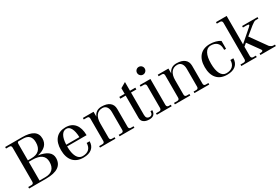

<svg xmlns="http://www.w3.org/2000/svg" viewBox="67 -1767 4067 2803"><g transform="rotate(-30 2100.5 -366.0)"><path d="M222 -340V-25H318Q485 -25 485 -190Q485 -340 280 -340ZM242 -675Q222 -675 222 -637V-365H279Q455 -365 455 -536Q455 -675 318 -675ZM32 0V-26H87Q122 -26 122 -63V-637Q122 -674 87 -674H32V-700H318Q566 -700 566 -536Q566 -393 385 -354Q596 -322 596 -190Q596 0 318 0Z M947 7Q835 7 775 -61.5Q715 -130 715 -254Q715 -376 772.5 -442.5Q830 -509 937 -509Q1038 -509 1092.5 -443Q1147 -377 1148 -255H820V-254Q820 -142 853 -80Q886 -18 947 -18Q1017 -18 1054.5 -54Q1092 -90 1092 -156H1142Q1141 -78 1090.5 -35.5Q1040 7 947 7ZM937 -484Q885 -484 855 -432Q825 -380 821 -283H1043Q1039 -379 1012 -431.5Q985 -484 937 -484Z M1227 0V-25H1282Q1317 -25 1317 -62V-437Q1317 -474 1282 -474H1227V-500H1407V-418Q1445 -508 1543 -508Q1632 -508 1679.5 -470Q1727 -432 1727 -362V-62Q1727 -25 1762 -25H1807V0H1557V-25H1602Q1637 -25 1637 -62V-362Q1637 -419 1612.5 -451Q1588 -483 1543 -483Q1478 -483 1442.5 -436Q1407 -389 1407 -303V-62Q1407 -25 1442 -25H1487V0Z M2059 5Q2000 5 1965.5 -20.5Q1931 -46 1931 -92V-470H1841V-500H1931V-595L2021 -647V-500H2111V-470H2021V-92Q2021 -25 2079 -25Q2131 -25 2131 -92H2161Q2161 -46 2136 -20.5Q2111 5 2059 5Z M2305 -608Q2278 -608 2259 -627Q2240 -646 2240 -673Q2240 -700 2259 -719Q2278 -738 2305 -738Q2332 -738 2351 -719Q2370 -700 2370 -673Q2370 -646 2351 -627Q2332 -608 2305 -608ZM2185 0V-25H2240Q2256 -25 2265.5 -35Q2275 -45 2275 -62V-437Q2275 -454 2265.5 -464Q2256 -474 2240 -474H2185V-500H2365V-62Q2365 -45 2374.5 -35Q2384 -25 2400 -25H2435V0Z M2489 0V-25H2544Q2579 -25 2579 -62V-437Q2579 -474 2544 -474H2489V-500H2669V-418Q2707 -508 2805 -508Q2894 -508 2941.5 -470Q2989 -432 2989 -362V-62Q2989 -25 3024 -25H3069V0H2819V-25H2864Q2899 -25 2899 -62V-362Q2899 -419 2874.5 -451Q2850 -483 2805 -483Q2740 -483 2704.5 -436Q2669 -389 2669 -303V-62Q2669 -25 2704 -25H2749V0Z M3370 8Q3258 8 3198 -60Q3138 -128 3138 -252Q3138 -374 3198 -441Q3258 -508 3370 -508Q3421 -508 3466 -495.5Q3511 -483 3542 -462V-329H3510V-351Q3510 -413 3474 -448Q3438 -483 3370 -483Q3309 -483 3276 -422.5Q3243 -362 3243 -252Q3243 -140 3276 -78.5Q3309 -17 3370 -17Q3440 -17 3477.5 -53.5Q3515 -90 3515 -156H3565Q3564 -78 3513.5 -35Q3463 8 3370 8Z M3609 0V-25H3664Q3680 -25 3689.5 -35Q3699 -45 3699 -62V-677Q3699 -694 3689.5 -704Q3680 -714 3664 -714H3609V-740H3789V-261L3993 -439Q4013 -456 4008.5 -465.5Q4004 -475 3966 -475H3911V-500H4171V-475H4126Q4110 -475 4091 -463Q4072 -451 4049 -434L3912 -322L4102 -56Q4133 -25 4166 -25H4191V0H3931V-25H3946Q3974 -25 3983.5 -35.5Q3993 -46 3981 -62L3838 -261L3789 -221V-62Q3789 -45 3798.5 -35Q3808 -25 3824 -25H3869V0Z"/></g></svg>

Font: Bentinck
Style: Regular
Weight: 400
Designer: Jörg Drees
Foundry: Jörg Drees
Version: Version 1.000; ttfautohint (v1.8.4.7-5d5b)